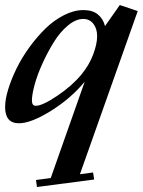

<svg xmlns="http://www.w3.org/2000/svg" viewBox="-32 -478 566 762"><path d="M43 11.2Q-11.7 11.2 -11.7 -53.2Q-11.7 -83.5 0.7 -124Q13.2 -164.6 34.2 -207.3Q55.2 -250 85.4 -291.5Q115.7 -333 149.2 -365.5Q182.6 -397.9 222.2 -418Q261.7 -438 299.3 -438Q335 -438 356.2 -420.9Q377.4 -403.8 384.8 -374.5L443.4 -458L514.6 -434.1L285.2 213.4L337.4 206.5L341.8 234.4L114.7 264.2L110.8 236.3L169.4 228.5L304.2 -153.8Q250 -87.9 170.7 -38.3Q91.3 11.2 43 11.2ZM109.9 -58.1Q136.2 -58.1 195.1 -97.7Q253.9 -137.2 291 -182.1Q322.3 -220.2 337.9 -262Q353.5 -303.7 353.5 -334.5Q353.5 -364.3 338.6 -383.5Q323.7 -402.8 298.3 -402.8Q269 -402.8 237.8 -377Q206.5 -351.1 181.9 -311.3Q157.2 -271.5 137 -227.1Q116.7 -182.6 105.7 -142.8Q94.7 -103 94.7 -79.1Q94.7 -58.1 109.9 -58.1Z"/></svg>

Font: Elstob 14pt
Style: Bold Italic
Weight: 700
Italic angle: -20°
Designer: Peter S. Baker
Version: Version 1.015